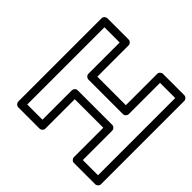

<svg xmlns="http://www.w3.org/2000/svg" viewBox="-178 -921 1143 1143"><g transform="rotate(45 393.0 -350.0)"><path d="M89.8 0V-700.2Q89.8 -710.9 97.9 -718Q106 -725.1 115.2 -725.1H293Q303.7 -725.1 310.8 -717.3Q317.9 -709.5 317.9 -700.2V-437H558.1V-700.2Q558.1 -710.9 565.9 -718Q573.7 -725.1 583 -725.1H761.2Q772 -725.1 779.1 -717.3Q786.1 -709.5 786.1 -700.2V0Q786.1 10.7 778.3 17.8Q770.5 24.9 761.2 24.9H583Q572.3 24.9 565.2 17.1Q558.1 9.3 558.1 0V-247.1H317.9V0Q317.9 10.7 310.1 17.8Q302.2 24.9 293 24.9H115.2Q104.5 24.9 97.2 17.1Q89.8 9.3 89.8 0ZM140.1 -24.9H268.1V-272Q268.1 -281.2 275.1 -289.1Q282.2 -296.9 293 -296.9H583Q592.3 -296.9 600.1 -289.8Q607.9 -282.7 607.9 -272V-24.9H735.8V-674.8H607.9V-412.1Q607.9 -402.8 600.8 -395Q593.8 -387.2 583 -387.2H293Q283.7 -387.2 275.9 -394.3Q268.1 -401.4 268.1 -412.1V-674.8H140.1Z"/></g></svg>

Font: Trueno Bold Outline
Style: Regular
Weight: 700
Width: 6
Designer: Julieta Ulanovsky
Foundry: Julieta Ulanovsky
Version: Version 3.001b | FøM Fix